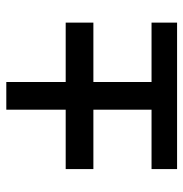

<svg xmlns="http://www.w3.org/2000/svg" viewBox="-6 -592 595 624"><g transform="rotate(-90 292.0 -280.5)"><path d="M54 -86H247V-275H54V-365H247V-558H337V-365H530V-275H337V-86H530V-3H54Z"/></g></svg>

Font: Murecho SemiBold
Style: Regular
Weight: 600
Designer: Neil Summerour
Foundry: Positype
Version: Version 1.010; ttfautohint (v1.8.3)